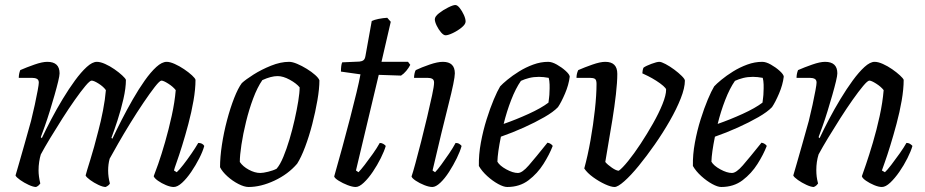

<svg xmlns="http://www.w3.org/2000/svg" viewBox="-20 -747 3695 767"><path d="M124 0Q113 0 94.5 -8.5Q76 -17 60.5 -28Q45 -39 42 -46Q46 -60 55.5 -92.5Q65 -125 77.5 -169.5Q90 -214 104 -264Q112 -296 119 -328.5Q126 -361 130.5 -385.5Q135 -410 135 -417Q135 -428 127.5 -432Q120 -436 108 -436H55Q55 -452 61 -467Q86 -478 117.5 -489Q149 -500 169 -500Q218 -500 218 -454Q218 -445 212.5 -422Q207 -399 198 -367.5Q189 -336 179 -303.5Q169 -271 159 -243Q149 -215 143 -199L147 -195Q163 -229 184.5 -270Q206 -311 230.5 -351.5Q255 -392 279.5 -425.5Q304 -459 326.5 -479.5Q349 -500 367 -500Q381 -500 400 -491.5Q419 -483 437 -470.5Q455 -458 468 -446Q481 -434 483 -428Q483 -395 473 -351.5Q463 -308 449.5 -266.5Q436 -225 425 -196L429 -193Q445 -227 466 -268Q487 -309 510.5 -350Q534 -391 558 -425Q582 -459 604.5 -479.5Q627 -500 646 -500Q659 -500 678 -491.5Q697 -483 715.5 -470.5Q734 -458 747 -446Q760 -434 761 -428Q761 -391 753 -345Q745 -299 732.5 -252Q720 -205 707.5 -165Q695 -125 685.5 -98.5Q676 -72 675 -66L686 -59Q696 -68 712 -88.5Q728 -109 744.5 -133Q761 -157 772 -176Q789 -176 796 -164Q790 -142 776 -114.5Q762 -87 744 -60.5Q726 -34 707.5 -17Q689 0 674 0Q661 0 643 -7.5Q625 -15 611 -25Q597 -35 594 -43Q599 -55 612 -92Q625 -129 639.5 -179.5Q654 -230 666 -284.5Q678 -339 682 -387Q671 -401 652 -413Q633 -425 625 -425Q618 -425 598.5 -400Q579 -375 553 -336.5Q527 -298 500.5 -255Q474 -212 452 -173.5Q430 -135 418 -113Q412 -91 412 -66Q412 -40 419 -14Q415 -6 402 0Q391 0 373 -8.5Q355 -17 340 -28Q325 -39 322 -46Q326 -62 340.5 -108Q355 -154 373 -225Q383 -262 391.5 -306Q400 -350 403 -387Q393 -401 374 -413Q355 -425 346 -425Q339 -425 321 -403.5Q303 -382 279 -348Q255 -314 229.5 -274Q204 -234 181 -196Q158 -158 143 -130Q139 -117 136.5 -100.5Q134 -84 134 -66Q134 -43 141 -14Q139 -11 135 -7Q131 -3 124 0Z M973 0Q956 0 932.5 -12Q909 -24 888.5 -42.5Q868 -61 859 -79Q859 -119 866.5 -168.5Q874 -218 887 -267Q900 -316 915.5 -355.5Q931 -395 946 -415Q961 -429 992.5 -449Q1024 -469 1062.5 -484.5Q1101 -500 1135 -500Q1148 -500 1167 -492Q1186 -484 1205.5 -472Q1225 -460 1239 -447.5Q1253 -435 1256 -426Q1256 -393 1248 -346.5Q1240 -300 1227.5 -251.5Q1215 -203 1199 -160.5Q1183 -118 1167 -93Q1131 -51 1076.5 -25.5Q1022 0 973 0ZM1020 -56Q1031 -56 1051.5 -61Q1072 -66 1085 -73Q1099 -89 1112 -120.5Q1125 -152 1136.5 -190.5Q1148 -229 1157 -269Q1166 -309 1171.5 -343Q1177 -377 1177 -398Q1164 -414 1137.5 -428.5Q1111 -443 1089 -443Q1063 -443 1028 -427Q1008 -398 991.5 -354Q975 -310 963 -261Q951 -212 944.5 -169Q938 -126 938 -100Q950 -82 974 -69Q998 -56 1020 -56Z M1401 0Q1388 0 1368.5 -7.5Q1349 -15 1333 -25Q1317 -35 1315 -42Q1331 -98 1347.5 -158.5Q1364 -219 1378.5 -275Q1393 -331 1404 -376.5Q1415 -422 1420 -450L1342 -461Q1342 -487 1347 -498L1416 -501Q1426 -502 1432 -506.5Q1438 -511 1440 -524L1465 -663Q1475 -668 1492.5 -671.5Q1510 -675 1527 -676L1541 -660L1504 -500H1610L1619 -488Q1613 -476 1603 -464Q1593 -452 1582 -445L1493 -448L1402 -66L1412 -59Q1421 -68 1436.5 -88Q1452 -108 1469 -132Q1486 -156 1497 -176Q1505 -176 1511.5 -172Q1518 -168 1521 -164Q1515 -143 1501 -115Q1487 -87 1469.5 -61Q1452 -35 1433.5 -17.5Q1415 0 1401 0Z M1707 0Q1694 0 1675 -7.5Q1656 -15 1641 -25Q1626 -35 1624 -42Q1629 -56 1639.5 -94.5Q1650 -133 1662.5 -182Q1675 -231 1686.5 -280Q1698 -329 1706 -366Q1714 -403 1714 -417Q1714 -428 1707 -432Q1700 -436 1688 -436H1634Q1634 -444 1636 -453.5Q1638 -463 1641 -467Q1664 -478 1696 -489Q1728 -500 1749 -500Q1797 -500 1797 -454Q1797 -429 1771.5 -329Q1746 -229 1708 -66L1718 -59Q1728 -69 1743 -89.5Q1758 -110 1774 -133.5Q1790 -157 1800 -176Q1809 -176 1815 -172Q1821 -168 1824 -164Q1818 -142 1804.5 -114.5Q1791 -87 1774 -60.5Q1757 -34 1739 -17Q1721 0 1707 0ZM1760 -606Q1752 -606 1742 -617.5Q1732 -629 1724.5 -644.5Q1717 -660 1717 -670Q1717 -681 1733.5 -694Q1750 -707 1770 -717Q1790 -727 1799 -727Q1807 -727 1816.5 -715Q1826 -703 1833 -687.5Q1840 -672 1840 -661Q1840 -650 1824 -637Q1808 -624 1789 -615Q1770 -606 1760 -606Z M2006 0Q1992 0 1970 -12Q1948 -24 1926.5 -43.5Q1905 -63 1893 -84Q1892 -129 1901 -177.5Q1910 -226 1924 -270.5Q1938 -315 1952.5 -349.5Q1967 -384 1978 -402Q1987 -412 2007 -428.5Q2027 -445 2053.5 -461.5Q2080 -478 2110 -489Q2140 -500 2170 -500Q2185 -500 2204.5 -489Q2224 -478 2239.5 -464Q2255 -450 2256 -441Q2252 -408 2237 -373Q2222 -338 2209 -319Q2191 -300 2154.5 -279Q2118 -258 2072.5 -237.5Q2027 -217 1981 -201Q1968 -137 1967 -101Q1976 -85 2002.5 -70.5Q2029 -56 2049 -56Q2066 -56 2092.5 -86.5Q2119 -117 2167 -177Q2174 -176 2180 -172Q2186 -168 2188 -164Q2175 -130 2151 -92Q2127 -54 2091.5 -27Q2056 0 2006 0ZM1992 -252Q2041 -269 2091.5 -292Q2142 -315 2171 -337Q2172 -346 2173.5 -357.5Q2175 -369 2175 -378Q2176 -394 2175.5 -409.5Q2175 -425 2172 -436Q2161 -438 2151.5 -439Q2142 -440 2133 -440Q2112 -440 2094 -435.5Q2076 -431 2061 -424Q2040 -394 2022 -347.5Q2004 -301 1992 -252Z M2435 0Q2421 0 2397 -11Q2373 -22 2349.5 -39Q2326 -56 2314 -74Q2328 -125 2339 -187Q2350 -249 2356.5 -308.5Q2363 -368 2363 -412Q2363 -428 2356.5 -432Q2350 -436 2337 -436H2283Q2283 -453 2290 -467Q2315 -478 2346.5 -489Q2378 -500 2398 -500Q2446 -500 2446 -452Q2446 -419 2440.5 -370.5Q2435 -322 2426.5 -269.5Q2418 -217 2410 -171.5Q2402 -126 2398 -100Q2407 -89 2424.5 -77Q2442 -65 2452 -65Q2466 -75 2489.5 -104Q2513 -133 2539 -172.5Q2565 -212 2588.5 -253.5Q2612 -295 2626.5 -331Q2641 -367 2641 -389Q2641 -394 2629.5 -404Q2618 -414 2601.5 -424.5Q2585 -435 2569 -443Q2553 -451 2546 -454Q2546 -459 2547.5 -466.5Q2549 -474 2551 -477Q2561 -484 2582.5 -492Q2604 -500 2614 -500Q2622 -500 2639 -491Q2656 -482 2673.5 -469Q2691 -456 2703.5 -443.5Q2716 -431 2716 -425Q2716 -396 2699.5 -354Q2683 -312 2655.5 -264Q2628 -216 2595.5 -169.5Q2563 -123 2531.5 -84.5Q2500 -46 2474 -23Q2448 0 2435 0Z M2861 0Q2847 0 2825 -12Q2803 -24 2781.5 -43.5Q2760 -63 2748 -84Q2747 -129 2756 -177.5Q2765 -226 2779 -270.5Q2793 -315 2807.5 -349.5Q2822 -384 2833 -402Q2842 -412 2862 -428.5Q2882 -445 2908.5 -461.5Q2935 -478 2965 -489Q2995 -500 3025 -500Q3040 -500 3059.5 -489Q3079 -478 3094.5 -464Q3110 -450 3111 -441Q3107 -408 3092 -373Q3077 -338 3064 -319Q3046 -300 3009.5 -279Q2973 -258 2927.5 -237.5Q2882 -217 2836 -201Q2823 -137 2822 -101Q2831 -85 2857.5 -70.5Q2884 -56 2904 -56Q2921 -56 2947.5 -86.5Q2974 -117 3022 -177Q3029 -176 3035 -172Q3041 -168 3043 -164Q3030 -130 3006 -92Q2982 -54 2946.5 -27Q2911 0 2861 0ZM2847 -252Q2896 -269 2946.5 -292Q2997 -315 3026 -337Q3027 -346 3028.5 -357.5Q3030 -369 3030 -378Q3031 -394 3030.5 -409.5Q3030 -425 3027 -436Q3016 -438 3006.5 -439Q2997 -440 2988 -440Q2967 -440 2949 -435.5Q2931 -431 2916 -424Q2895 -394 2877 -347.5Q2859 -301 2847 -252Z M3231 0Q3220 0 3201.5 -8.5Q3183 -17 3167.5 -28Q3152 -39 3149 -46Q3153 -60 3162.5 -92.5Q3172 -125 3184.5 -169.5Q3197 -214 3211 -264Q3219 -296 3226 -328.5Q3233 -361 3237.5 -385.5Q3242 -410 3242 -417Q3242 -428 3234.5 -432Q3227 -436 3215 -436H3162Q3162 -452 3168 -467Q3193 -478 3224.5 -489Q3256 -500 3276 -500Q3325 -500 3325 -454Q3325 -445 3319.5 -422Q3314 -399 3305 -367.5Q3296 -336 3286 -303.5Q3276 -271 3266 -243Q3256 -215 3250 -199L3254 -195Q3270 -229 3291.5 -270Q3313 -311 3337.5 -351.5Q3362 -392 3386.5 -425.5Q3411 -459 3433.5 -479.5Q3456 -500 3474 -500Q3488 -500 3507 -491.5Q3526 -483 3544 -470.5Q3562 -458 3575 -446Q3588 -434 3590 -428Q3590 -391 3582 -345Q3574 -299 3561.5 -252.5Q3549 -206 3536.5 -165.5Q3524 -125 3514.5 -98.5Q3505 -72 3503 -66L3515 -59Q3524 -67 3540.5 -88.5Q3557 -110 3574 -134Q3591 -158 3601 -176Q3610 -176 3616.5 -171.5Q3623 -167 3625 -164Q3619 -143 3605 -115Q3591 -87 3573 -61Q3555 -35 3536.5 -17.5Q3518 0 3503 0Q3490 0 3472 -7.5Q3454 -15 3439.5 -25Q3425 -35 3423 -43Q3427 -54 3439.5 -90.5Q3452 -127 3467 -177.5Q3482 -228 3494 -283Q3506 -338 3510 -387Q3499 -401 3480 -413Q3461 -425 3453 -425Q3446 -425 3428 -403.5Q3410 -382 3386 -348Q3362 -314 3336.5 -274Q3311 -234 3288 -196Q3265 -158 3250 -130Q3241 -101 3241 -68Q3241 -54 3242.5 -41.5Q3244 -29 3248 -14Q3246 -11 3242 -7Q3238 -3 3231 0Z"/></svg>

Font: Texturina Light
Style: Italic
Weight: 300
Italic angle: -11°
Designer: Guillermo Torres Carreño
Foundry: Omnibus-Type
Version: Version 1.002; ttfautohint (v1.8.3)